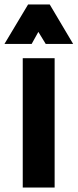

<svg xmlns="http://www.w3.org/2000/svg" viewBox="-66 -841 348 861"><path d="M36 0V-580H179V0ZM-46 -644 60 -821H157L262 -644H139L106 -698L76 -644Z"/></svg>

Font: Orbitron ExtraBold
Style: Regular
Weight: 800
Designer: Matt McInerney
Foundry: The League of Moveable Type
Version: Version 2.001